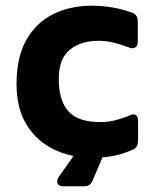

<svg xmlns="http://www.w3.org/2000/svg" viewBox="-20 -540 542 673"><path d="M303 13Q231 13 170.5 -15.5Q110 -44 74 -101.5Q38 -159 38 -246Q38 -339 72 -399.5Q106 -460 165.5 -490Q225 -520 302 -520Q375 -520 442 -496Q463 -489 463 -465V-395Q463 -379 454 -373.5Q445 -368 431 -374Q405 -384 379 -390.5Q353 -397 326 -397Q263 -397 224.5 -365.5Q186 -334 186 -263Q186 -188 219.5 -150Q253 -112 333 -112Q359 -112 384.5 -118.5Q410 -125 433 -135Q447 -142 455.5 -137Q464 -132 464 -116V-48Q464 -25 449 -17Q417 -2 382 5.5Q347 13 303 13ZM203 113Q187 113 182 103.5Q177 94 186 80L241 2Q253 -15 274 -15H315Q330 -15 336.5 -6.5Q343 2 337 17L305 92Q297 113 275 113Z"/></svg>

Font: Pitagon Sans
Style: Bold
Weight: 700
Designer: Travis Tran
Foundry: Pitagon
Version: Version 1.001; ttfautohint (v1.8.4.7-5d5b);gftools[0.9.26]